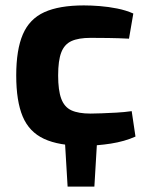

<svg xmlns="http://www.w3.org/2000/svg" viewBox="-20 -527 549 710"><path d="M339 -5 329 163H230L220 -5ZM290 -507Q317 -507 349 -504.5Q381 -502 413.5 -495.5Q446 -489 473 -477L457 -384Q417 -386 380.5 -386.5Q344 -387 315 -387Q270 -387 244 -375Q218 -363 206.5 -333Q195 -303 195 -248Q195 -193 206.5 -162Q218 -131 244 -119Q270 -107 315 -107Q331 -107 356 -108Q381 -109 410 -110.5Q439 -112 467 -116L481 -22Q441 -4 390 4Q339 12 289 12Q198 12 143 -13.5Q88 -39 64 -96Q40 -153 40 -248Q40 -343 64.5 -400Q89 -457 144 -482Q199 -507 290 -507Z"/></svg>

Font: Exo 2
Style: Bold
Weight: 700
Designer: Natanael Gama
Foundry: Natanael Gama
Version: Version 2.010